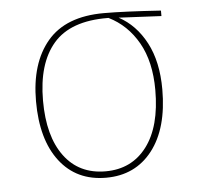

<svg xmlns="http://www.w3.org/2000/svg" viewBox="-44 -572 655 628"><g transform="rotate(-5 283.5 -258.5)"><path d="M506 -519V-501L366 -508Q422 -478 455 -415.5Q488 -353 488 -262Q488 -134 432 -62Q376 10 280 10Q183 10 128 -61.5Q73 -133 73 -259Q73 -384 133.5 -455.5Q194 -527 319 -527Q386 -527 506 -519ZM465 -262Q465 -355 429.5 -417.5Q394 -480 333 -510H330Q208 -511 152 -446Q96 -381 96 -259Q96 -142 144.5 -76.5Q193 -11 280 -11Q366 -11 415.5 -76.5Q465 -142 465 -262Z"/></g></svg>

Font: FiraGO Thin
Style: Regular
Weight: 100
Designer: bBox Type
Foundry: bBox Type GmbH
Version: Version 1.001;PS 001.001;hotconv 1.0.88;makeotf.lib2.5.64775